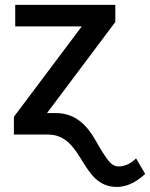

<svg xmlns="http://www.w3.org/2000/svg" viewBox="-20 -548 611 782"><path d="M449.7 -458.5V-528.3H42V-440.4H313L36.6 -72.3V0H174.3C322.8 0 305.7 213.4 456.1 213.4C505.4 213.4 545.9 184.1 571.3 160.2L534.2 97.2C517.1 114.3 492.2 129.9 463.9 129.9C450.2 129.9 438.5 124.5 428.7 114.3C408.7 92.8 389.6 59.1 368.2 22C336.9 -33.2 289.6 -87.4 208.5 -87.4H171.4Z"/></svg>

Font: Bert Sans Medium
Style: Regular
Weight: 500
Designer: Christian Robertson (Google), Cristiano Sobral
Foundry: Google, Cristiano Sobral
Version: Version 3.101